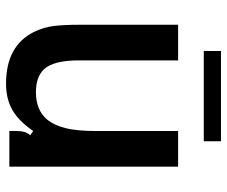

<svg xmlns="http://www.w3.org/2000/svg" viewBox="-78 -663 752 636"><g transform="rotate(90 298.0 -345.0)"><path d="M86 -81Q70 -114 66 -148Q62 -182 62 -232V-559H180V-231Q180 -147 209 -115Q235 -88 285 -88Q344 -88 375 -124Q395 -148 404.5 -186Q414 -224 414 -289V-559H532V0H414V-24Q414 -39 417 -49.5Q420 -60 428 -69L414 -79Q380 -30 343.5 -9.5Q307 11 257 11Q132 11 86 -81ZM448 -644H149V-701H448Z"/></g></svg>

Font: Open Sauce Sans SemiBold
Style: Regular
Weight: 600
Designer: Alfredo Marco Pradil
Foundry: Creative Sauce Fz LLC
Version: Version 1.477